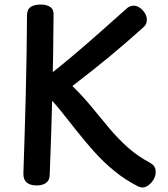

<svg xmlns="http://www.w3.org/2000/svg" viewBox="-20 -800 740 846"><path d="M199 -29Q199 -7 184 5Q169 17 142 17Q113 17 98 4.5Q83 -8 83 -34Q89 -207 93.5 -383Q98 -559 99 -732Q99 -759 115.5 -769.5Q132 -780 160 -780Q185 -780 201 -769.5Q217 -759 216 -735Q215 -560 210.5 -383Q206 -206 199 -29ZM532 -757Q543 -768 552 -771.5Q561 -775 569 -775Q583 -775 596.5 -765.5Q610 -756 618.5 -742Q627 -728 627 -714Q627 -704 624 -696Q621 -688 611 -679Q572 -644 535 -612Q498 -580 460.5 -549Q423 -518 383 -486.5Q343 -455 299 -421Q345 -376 384 -328.5Q423 -281 461 -235.5Q499 -190 542.5 -151Q586 -112 639 -84Q655 -75 660.5 -65Q666 -55 666 -42Q666 -25 657 -9.5Q648 6 634.5 16Q621 26 608 26Q597 26 586 20Q531 -8 484 -46.5Q437 -85 396.5 -130Q356 -175 319 -222Q282 -269 245.5 -314.5Q209 -360 165 -402L182 -458Q244 -506 303 -556Q362 -606 419.5 -657Q477 -708 532 -757Z"/></svg>

Font: Playpen Sans Medium
Style: Regular
Weight: 500
Designer: Laura Meseguer, Veronika Burian, José Scaglione
Foundry: TypeTogether
Version: Version 1.001